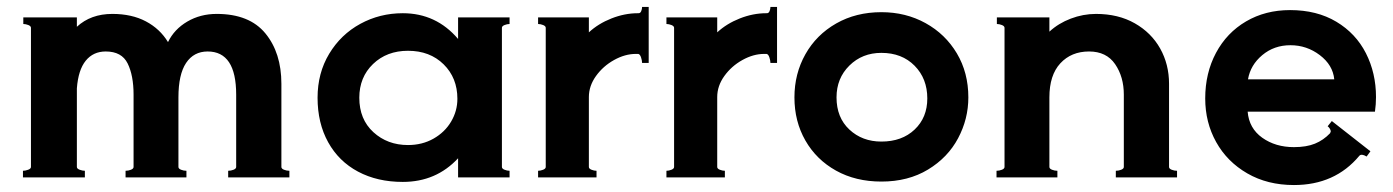

<svg xmlns="http://www.w3.org/2000/svg" viewBox="-20 -510 4006 552"><path d="M789 -30Q789 -25 796.5 -22Q804 -19 812 -19V0H636V-19Q644 -19 651.5 -22Q659 -25 659 -30V-238Q659 -362 577 -362Q537 -362 515 -329Q493 -296 493 -230V-30Q493 -25 500.5 -22Q508 -19 516 -19V0H341V-19Q349 -19 356.5 -22Q364 -25 364 -30V-238Q364 -293 347 -327.5Q330 -362 284 -362Q248 -362 226.5 -335.5Q205 -309 201 -256V-30Q201 -25 209 -22Q217 -19 224 -19V0H46V-19Q53 -19 61 -22Q69 -25 69 -30V-430Q69 -435 61.5 -438Q54 -441 47 -441V-460H201V-433Q241 -470 303 -470Q359 -470 399.5 -448.5Q440 -427 463 -389Q481 -426 518.5 -448Q556 -470 603 -470Q697 -470 743 -414Q789 -358 789 -269Z M1445 -441Q1438 -441 1430.5 -438Q1423 -435 1423 -430V-30Q1423 -25 1430.5 -22Q1438 -19 1445 -19V0H1297V-55Q1234 13 1138 13Q1065 13 1009.5 -16.5Q954 -46 923.5 -101Q893 -156 893 -229Q893 -300 926.5 -355.5Q960 -411 1016 -441.5Q1072 -472 1138 -472Q1234 -472 1297 -398V-460H1445ZM1295 -226Q1295 -286 1255.5 -325Q1216 -364 1153 -364Q1092 -364 1052.5 -326Q1013 -288 1013 -229Q1013 -167 1053.5 -130Q1094 -93 1153 -93Q1194 -93 1226.5 -111.5Q1259 -130 1277 -160.5Q1295 -191 1295 -226Z M1845 -490V-329H1826Q1826 -336 1823 -345Q1820 -354 1815 -355H1808Q1777 -355 1745.5 -337.5Q1714 -320 1693.5 -291.5Q1673 -263 1673 -231V-30Q1673 -25 1680.5 -22Q1688 -19 1695 -19V0H1527V-19Q1534 -19 1541.5 -22Q1549 -25 1549 -30V-430Q1549 -435 1541.5 -438Q1534 -441 1527 -441V-460H1673V-417Q1700 -442 1738 -457Q1776 -472 1814 -472H1815H1816Q1821 -472 1823.5 -478Q1826 -484 1826 -490Z M2214 -490V-329H2195Q2195 -336 2192 -345Q2189 -354 2184 -355H2177Q2146 -355 2114.5 -337.5Q2083 -320 2062.5 -291.5Q2042 -263 2042 -231V-30Q2042 -25 2049.5 -22Q2057 -19 2064 -19V0H1896V-19Q1903 -19 1910.5 -22Q1918 -25 1918 -30V-430Q1918 -435 1910.5 -438Q1903 -441 1896 -441V-460H2042V-417Q2069 -442 2107 -457Q2145 -472 2183 -472H2184H2185Q2190 -472 2192.5 -478Q2195 -484 2195 -490Z M2264 -230Q2264 -298 2295.5 -354Q2327 -410 2384 -442.5Q2441 -475 2514 -475Q2584 -475 2641 -443.5Q2698 -412 2731 -356.5Q2764 -301 2764 -230Q2764 -168 2734.5 -112.5Q2705 -57 2648 -22.5Q2591 12 2514 12Q2440 12 2383.5 -19.5Q2327 -51 2295.5 -106Q2264 -161 2264 -230ZM2646 -227Q2646 -284 2609.5 -321Q2573 -358 2514 -358Q2459 -358 2422 -321.5Q2385 -285 2385 -230Q2385 -172 2422 -137.5Q2459 -103 2514 -103Q2573 -103 2609.5 -137.5Q2646 -172 2646 -227Z M3341 -30Q3341 -25 3348.5 -22Q3356 -19 3364 -19V0H3188V-19Q3196 -19 3203.5 -22Q3211 -25 3211 -30V-238Q3211 -289 3186 -325.5Q3161 -362 3111 -362Q3060 -362 3028.5 -328Q2997 -294 2997 -230V-30Q2997 -25 3004.5 -22Q3012 -19 3020 -19V0H2845V-19Q2853 -19 2860.5 -22Q2868 -25 2868 -30V-430Q2868 -435 2860.5 -438Q2853 -441 2846 -441V-460H2997V-419Q3023 -443 3058.5 -456.5Q3094 -470 3131 -470Q3195 -470 3242.5 -443Q3290 -416 3315.5 -370.5Q3341 -325 3341 -269Z M3936 -231Q3936 -210 3933 -189H3567Q3571 -141 3609 -114Q3647 -87 3700 -87Q3736 -87 3760.5 -97Q3785 -107 3804 -127Q3806 -131 3806 -132Q3806 -136 3803 -140.5Q3800 -145 3797 -147L3809 -162L3920 -75L3909 -60Q3894 -69 3888 -62Q3818 22 3700 22Q3624 22 3566 -11.5Q3508 -45 3476.5 -101.5Q3445 -158 3445 -227Q3445 -300 3476 -358Q3507 -416 3562.5 -448.5Q3618 -481 3689 -481Q3766 -481 3822 -447.5Q3878 -414 3907 -357Q3936 -300 3936 -231ZM3816 -282Q3812 -323 3774.5 -351.5Q3737 -380 3690 -380Q3643 -380 3609 -351.5Q3575 -323 3568 -282Z"/></svg>

Font: Aoboshi One
Style: Regular
Weight: 400
Designer: IKIMOJI
Foundry: Natsumi Matsuba
Version: Version 1.000; ttfautohint (v1.8.3)